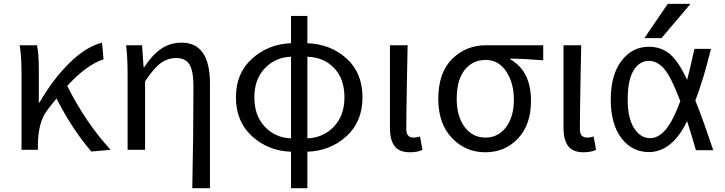

<svg xmlns="http://www.w3.org/2000/svg" viewBox="-20 -778 3764 997"><path d="M554.7 0 454.1 8.8Q354.5 -107.4 273.4 -266.6Q271.5 -263.7 251.5 -239.3Q231.4 -214.8 221.7 -200.2Q178.7 -142.6 176.8 -28.3V0H91.8V-393.6Q91.8 -490.2 82 -543H171.9Q181.6 -501 181.6 -416V-246.1H185.5Q253.9 -365.2 339.8 -450.2Q425.8 -535.2 509.8 -556.6L517.6 -469.7Q430.7 -442.4 329.1 -332Q426.8 -137.7 554.7 0Z M1070.3 199.2H978.5Q984.4 -66.4 984.4 -332Q984.4 -409.2 963.9 -442.9Q943.4 -476.6 895.5 -476.6Q850.6 -476.6 814.5 -450.2Q778.3 -423.8 733.4 -355.5V0H642.6V-393.6Q642.6 -478.5 634.8 -543H717.8L725.6 -428.7H728.5Q771.5 -494.1 817.9 -525.4Q864.3 -556.6 922.9 -556.6Q1070.3 -556.6 1070.3 -343.8Z M1576.2 -483.4V-59.6Q1658.2 -62.5 1713.4 -120.1Q1768.6 -177.7 1768.6 -272.5Q1768.6 -368.2 1715.3 -424.3Q1662.1 -480.5 1576.2 -483.4ZM1491.2 -59.6V-483.4Q1409.2 -480.5 1355 -423.3Q1300.8 -366.2 1300.8 -272.5Q1300.8 -177.7 1355 -120.1Q1409.2 -62.5 1491.2 -59.6ZM1576.2 -695.3V-553.7Q1697.3 -548.8 1779.8 -474.1Q1862.3 -399.4 1862.3 -272.5Q1862.3 -145.5 1778.3 -69.8Q1694.3 5.9 1576.2 9.8V199.2H1491.2V9.8Q1373 5.9 1289.1 -70.3Q1205.1 -146.5 1205.1 -272.5Q1205.1 -398.4 1289.1 -473.6Q1373 -548.8 1491.2 -553.7V-695.3Z M2108.4 12.7Q2053.7 12.7 2029.3 -19Q2004.9 -50.8 2004.9 -113.3V-543H2096.7Q2095.7 -501 2092.8 -341.8Q2089.8 -182.6 2089.8 -106.4Q2089.8 -63.5 2127.9 -63.5Q2143.6 -63.5 2161.1 -69.3L2173.8 0Q2148.4 12.7 2108.4 12.7Z M2255.9 -264.6Q2255.9 -400.4 2327.6 -471.7Q2399.4 -543 2503.9 -543H2800.8V-464.8Q2708 -472.7 2629.9 -473.6V-469.7Q2737.3 -409.2 2737.3 -253.9Q2737.3 -130.9 2669.9 -59.1Q2602.5 12.7 2500 12.7Q2397.5 12.7 2326.7 -61.5Q2255.9 -135.7 2255.9 -264.6ZM2501 -63.5Q2566.4 -63.5 2607.4 -117.2Q2648.4 -170.9 2648.4 -260.7Q2648.4 -346.7 2608.9 -406.7Q2569.3 -466.8 2502 -466.8Q2434.6 -466.8 2393.1 -415Q2351.6 -363.3 2351.6 -264.6Q2351.6 -172.9 2393.1 -118.2Q2434.6 -63.5 2501 -63.5Z M3009.8 12.7Q2955.1 12.7 2930.7 -19Q2906.2 -50.8 2906.2 -113.3V-543H2998Q2997.1 -501 2994.1 -341.8Q2991.2 -182.6 2991.2 -106.4Q2991.2 -63.5 3029.3 -63.5Q3044.9 -63.5 3062.5 -69.3L3075.2 0Q3049.8 12.7 3009.8 12.7Z M3512.7 -252.9Q3465.8 -377 3429.7 -419.4Q3393.6 -461.9 3349.6 -461.9Q3299.8 -461.9 3269.5 -411.6Q3239.3 -361.3 3239.3 -260.7Q3239.3 -165 3272.5 -112.8Q3305.7 -60.5 3356.4 -60.5Q3397.5 -60.5 3435.1 -103Q3472.7 -145.5 3512.7 -252.9ZM3447.3 -757.8H3565.4L3415 -580.1H3326.2ZM3585.9 -524.4H3671.9Q3632.8 -365.2 3590.8 -255.9Q3629.9 -159.2 3683.6 2H3593.8Q3568.4 -85.9 3547.9 -149.4Q3509.8 -69.3 3459.5 -28.8Q3409.2 11.7 3349.6 11.7Q3261.7 11.7 3206.5 -61Q3151.4 -133.8 3151.4 -261.2Q3151.4 -388.7 3207 -461.9Q3262.7 -535.2 3349.6 -535.2Q3413.1 -535.2 3458.5 -497.1Q3503.9 -459 3547.9 -363.3Q3559.6 -404.3 3585.9 -524.4Z"/></svg>

Font: irohakakuC Regular
Style: Regular
Weight: 400
Designer: [Source Han Sans]
Ryoko NISHIZUKA Ë•øÂ°öÊ∂ºÂ≠ê (kana & ideographs); Paul D. Hunt (Latin, Greek & Cyrillic); Wenlong ZHAN
Version: Version 1.001.20160904